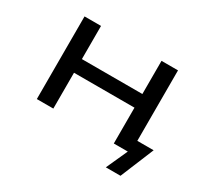

<svg xmlns="http://www.w3.org/2000/svg" viewBox="-129 -683 1065 998"><g transform="rotate(30 403.0 -184.0)"><path d="M604 128 662 0H583V-73H775L692 128ZM116 0V-496H215V-297H578V-496H677V0H578V-215H215V0Z"/></g></svg>

Font: Nunito Sans 7pt Expanded
Style: Regular
Weight: 400
Width: 7
Designer: Vernon Adams
Foundry: Vernon Adams
Version: Version 3.101;gftools[0.9.27]